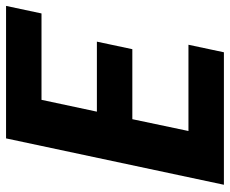

<svg xmlns="http://www.w3.org/2000/svg" viewBox="-84 -694 778 650"><g transform="rotate(-90 305.0 -369.0)"><path d="M478.5 -120 453 0H4.5L161.5 -737.5H610L584.5 -617.5H292L252 -430H489L463.5 -310H226.5L186.5 -120Z"/></g></svg>

Font: Epilogue
Style: Bold Italic
Weight: 700
Italic angle: -12°
Designer: Tyler Finck
Foundry: Etcetera Type Co
Version: Version 2.111; ttfautohint (v1.8.3)